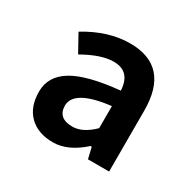

<svg xmlns="http://www.w3.org/2000/svg" viewBox="-89 -810 530 526"><g transform="rotate(30 176.0 -547.5)"><path d="M160.2 -440.9Q192.4 -440.9 226.1 -474.1V-543.9Q114.3 -530.8 113.8 -481Q114.3 -440.9 160.2 -440.9ZM226.1 -592.8Q223.1 -651.9 169.9 -651.9Q130.9 -651.9 75.2 -620.1L44.9 -674.8Q115.7 -717.8 184.1 -717.8Q309.1 -717.8 309.1 -577.1V-384.8H242.2L233.9 -419.9H230Q182.6 -377 135.3 -377Q87.9 -377 60.5 -403.8Q33.2 -430.7 33.2 -479Q33.2 -527.3 79.1 -555.2Q125 -583 226.1 -592.8Z"/></g></svg>

Font: SourceSansPro-Semibold
Style: Regular
Weight: 600
Designer: Paul D. Hunt
Foundry: Adobe Systems Incorporated
Version: Version 2.020;PS 2.0;hotconv 1.0.86;makeotf.lib2.5.63406